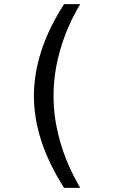

<svg xmlns="http://www.w3.org/2000/svg" viewBox="-20 -779 642 931"><path d="M290.5 131.8Q252.4 71.3 225.6 15.9Q198.7 -39.6 180.7 -94.7Q144.5 -205.6 144.5 -314Q144.5 -421.9 180.7 -533.2Q199.2 -589.4 226.1 -644.8Q252.9 -700.2 290.5 -758.8H368.7Q334 -699.7 310.8 -645.8Q287.6 -591.8 272 -537.1Q255.4 -479.5 247.6 -424.8Q239.7 -370.1 239.7 -314Q239.7 -256.3 247.8 -201.9Q255.9 -147.5 272 -91.3Q288.1 -35.2 311.5 19Q335 73.2 368.7 131.8H290.5Z"/></svg>

Font: Hack
Style: Regular
Weight: 400
Monospace: yes
Designer: Christopher Simpkins
Foundry: Christopher Simpkins
Version: Version 2.019; ttfautohint (v1.4.1) -l 4 -r 80 -G 350 -x 0 -